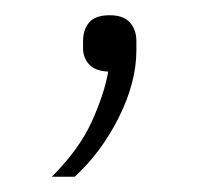

<svg xmlns="http://www.w3.org/2000/svg" viewBox="-20 -88 288 252"><path d="M124 -68Q142 -68 150.5 -58.5Q159 -49 159 -34V-22Q159 20 136 66Q113 112 78 144H48Q84 108 100.5 71.5Q117 35 122 6Q104 5 96.5 -4Q89 -13 89 -24V-34Q89 -49 97 -58.5Q105 -68 124 -68Z"/></svg>

Font: IBM Plex Sans Devanagari ExtraLight
Style: Regular
Weight: 200
Designer: Mike Abbink, Paul van der Laan, Pieter van Rosmalen, Erin McLaughlin
Foundry: Bold Monday
Version: Version 1.1